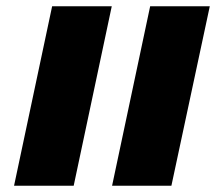

<svg xmlns="http://www.w3.org/2000/svg" viewBox="-20 -595 717 615"><path d="M339 0 461 -575H652L529 0ZM25 0 147 -575H338L216 0Z"/></svg>

Font: Noto Serif Tamil ExtraBold
Style: Italic
Weight: 800
Italic angle: -12°
Designer: Indian Type Foundry, Tom Grace, and the Monotype Design Team
Foundry: Monotype Imaging Inc.
Version: Version 2.003; ttfautohint (v1.8.4.7-5d5b)